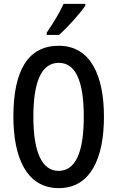

<svg xmlns="http://www.w3.org/2000/svg" viewBox="-20 -960 604 990"><path d="M420 -931V-940H308C287 -895 258 -846 221 -792V-780H285C327 -818 394 -891 420 -931ZM516 -358C516 -569 448 -724 283 -724C128 -724 49 -602 49 -359C49 -149 116 10 283 10C448 10 516 -146 516 -358ZM152 -358C152 -541 195 -636 283 -636C369 -636 412 -544 412 -358C412 -171 368 -79 282 -79C197 -79 152 -174 152 -358Z"/></svg>

Font: Noto Sans Gujarati ExtraCondensed Medium
Style: Regular
Weight: 500
Width: 2
Designer: Jelle Bosma - Monotype Design Team, Universal Thirst
Foundry: Monotype Imaging Inc.
Version: Version 2.106